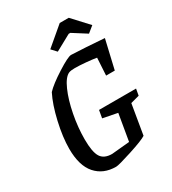

<svg xmlns="http://www.w3.org/2000/svg" viewBox="-191 -886 894 997"><g transform="rotate(-30 255.5 -387.5)"><path d="M493 -252 441 -238 411 -59Q388 -44 306 -17.5Q224 9 208 9Q132 9 87.5 -41.5Q43 -92 43 -193Q43 -262 63 -349.5Q83 -437 112 -494Q141 -525 208.5 -568Q276 -611 295 -611Q326 -610 382.5 -606.5Q439 -603 491 -599L451 -427H399L405 -531Q382 -535 343.5 -538.5Q305 -542 276 -542Q253 -542 241 -537Q214 -525 190 -471Q166 -417 151.5 -342Q137 -267 137 -196Q137 -120 156 -89.5Q175 -59 223 -59L330 -69L357 -228L270 -245L278 -291H500ZM216 -690 327 -784H381L468 -690L431 -660L349 -712H339L244 -660Z"/></g></svg>

Font: Grenze
Style: Italic
Weight: 400
Italic angle: -10°
Designer: Renata Polastri
Foundry: Omnibus-Type
Version: Version 1.002; ttfautohint (v1.8)